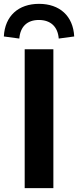

<svg xmlns="http://www.w3.org/2000/svg" viewBox="-59 -974 404 994"><path d="M217.3 0V-718.8H68.8V0ZM41 -774.4C45.9 -836.4 82 -870.6 142.1 -870.6C202.6 -870.6 240.2 -836.4 245.1 -774.4L325.2 -785.2C319.8 -891.6 249.5 -954.1 143.1 -954.1C36.6 -954.1 -33.7 -891.6 -39.1 -785.2Z"/></svg>

Font: Winston
Style: Bold
Weight: 700
Designer: Vernon Adams, Kim Jin-seong, David Berlow, Cristiano Sobral
Foundry: The Winston Project Authors
Version: Version 3.004